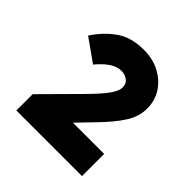

<svg xmlns="http://www.w3.org/2000/svg" viewBox="-124 -871 600 600"><g transform="rotate(45 176.0 -571.0)"><path d="M317 -656Q317 -621 296 -588Q275 -555 236 -515L156 -432L142 -461H322V-363H32V-435L146 -550Q180 -584 198 -608Q216 -632 216 -649Q216 -666 204 -674.5Q192 -683 177 -683Q159 -683 140.5 -671.5Q122 -660 100 -634L25 -687Q51 -727 87.5 -753Q124 -779 179 -779Q220 -779 251 -762.5Q282 -746 299.5 -718.5Q317 -691 317 -656Z"/></g></svg>

Font: Gabarito SemiBold
Style: Regular
Weight: 600
Designer: Leandro Assis / Alvaro Franca / Felipe Casaprima
Foundry: Naipe Foundry
Version: Version 1.000